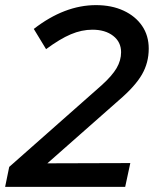

<svg xmlns="http://www.w3.org/2000/svg" viewBox="-24 -730 603 750"><path d="M-4 0 12 -78 373 -397Q414 -434 431.5 -464Q449 -494 449 -526Q449 -566 418 -590Q387 -614 337 -614Q295 -614 252.5 -596Q210 -578 156 -538L108 -617Q228 -710 351 -710Q412 -710 458.5 -688.5Q505 -667 531 -629Q557 -591 557 -540Q557 -485 530.5 -439Q504 -393 441 -339L161 -92L485 -93L465 0Z"/></svg>

Font: Red Hat Text Medium
Style: Italic
Weight: 500
Italic angle: -12°
Designer: Pentagram, MCKL
Foundry: Pentagram, MCKL
Version: Version 1.023; ttfautohint (v1.8.3)